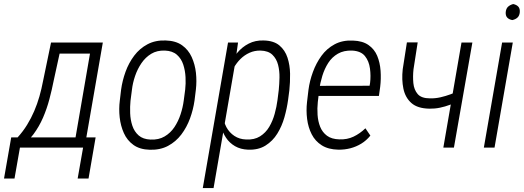

<svg xmlns="http://www.w3.org/2000/svg" viewBox="-69 -742 2632 965"><path d="M187.5 -528.3H242.7L201.2 -338.4Q191.9 -291 179.2 -243.2Q166.5 -195.3 147.2 -150.6Q127.9 -106 99.1 -67.1Q70.3 -28.3 28.3 0H-2L5.9 -50.3H18.6Q46.9 -81.5 67.4 -115Q87.9 -148.4 103 -183.8Q118.2 -219.2 129.2 -257.6Q140.1 -295.9 147.9 -337.4ZM203.6 -528.3H447.8L356 0H301.8L383.3 -472.7H193.4ZM-12.7 -51.3H411.6L376 155.3H321.3L348.6 0H31.2L3.9 155.3H-48.8Z M533.2 -236.8 539.6 -291Q545.9 -336.9 562 -381.3Q578.1 -425.8 605.5 -462.2Q632.8 -498.5 672.4 -519.5Q711.9 -540.5 763.7 -538.6Q814.5 -537.1 846.2 -514.4Q877.9 -491.7 894.5 -455.1Q911.1 -418.5 915.8 -376Q920.4 -333.5 915.5 -291.5L908.7 -236.8Q902.3 -191.4 886 -146.7Q869.6 -102.1 842.3 -65.9Q814.9 -29.8 775.6 -8.8Q736.3 12.2 683.6 10.7Q633.3 9.3 601.6 -13.7Q569.8 -36.6 553.5 -73.2Q537.1 -109.9 532.5 -152.3Q527.8 -194.8 533.2 -236.8ZM594.2 -291.5 586.9 -235.4Q584 -206.5 585.2 -173.1Q586.4 -139.6 596.2 -110.1Q606 -80.6 627.9 -61.3Q649.9 -42 687.5 -40.5Q728.5 -38.6 758.3 -56.2Q788.1 -73.7 807.6 -103Q827.1 -132.3 838.6 -167.5Q850.1 -202.6 854.5 -236.8L861.8 -292Q865.2 -321.3 863.5 -354.2Q861.8 -387.2 852.1 -417.2Q842.3 -447.3 820.1 -466.8Q797.9 -486.3 760.3 -487.8Q720.2 -489.3 691.2 -471.7Q662.1 -454.1 641.8 -424.3Q621.6 -394.5 609.9 -359.9Q598.1 -325.2 594.2 -291.5Z M1112.8 -423.8 1004.4 203.1H950.2L1077.1 -528.3H1127.4ZM1385.3 -288.6 1378.9 -239.7Q1373 -196.8 1360.4 -152.1Q1347.7 -107.4 1324.7 -70.3Q1301.8 -33.2 1265.6 -10.5Q1229.5 12.2 1177.7 10.3Q1140.1 8.8 1112.3 -7.3Q1084.5 -23.4 1066.9 -49.8Q1049.3 -76.2 1041.7 -109.1Q1034.2 -142.1 1036.1 -176.3L1060.1 -339.4Q1067.4 -375 1083.3 -411.1Q1099.1 -447.3 1123.5 -476.6Q1147.9 -505.9 1181.2 -522.9Q1214.4 -540 1255.9 -538.6Q1306.6 -537.6 1335.2 -513.7Q1363.8 -489.7 1376 -452.1Q1388.2 -414.6 1388.9 -371.6Q1389.6 -328.6 1385.3 -288.6ZM1325.7 -239.3 1332 -289.6Q1335 -318.8 1335.7 -352.3Q1336.4 -385.7 1328.6 -416.3Q1320.8 -446.8 1300 -466.8Q1279.3 -486.8 1240.2 -487.8Q1210.4 -488.3 1185.1 -476.8Q1159.7 -465.3 1139.9 -445.8Q1120.1 -426.3 1106 -401.1Q1091.8 -376 1085 -349.6L1054.7 -163.1Q1054.2 -130.4 1068.8 -103Q1083.5 -75.7 1109.1 -58.8Q1134.8 -42 1167.5 -41Q1209 -38.6 1237.8 -56.6Q1266.6 -74.7 1284.2 -104.5Q1301.8 -134.3 1311.5 -169.7Q1321.3 -205.1 1325.7 -239.3Z M1631.8 10.3Q1581.1 9.3 1548.1 -11.7Q1515.1 -32.7 1497.6 -67.1Q1480 -101.6 1474.6 -143.8Q1469.2 -186 1474.1 -229L1481.4 -290.5Q1487.3 -335.4 1503.7 -380.1Q1520 -424.8 1546.6 -461.4Q1573.2 -498 1612.8 -519.3Q1652.3 -540.5 1704.6 -538.1Q1753.4 -536.6 1783.2 -515.6Q1813 -494.6 1826.9 -461.2Q1840.8 -427.7 1843.8 -386.7Q1846.7 -345.7 1841.8 -305.2L1835.4 -259.8H1509.3L1518.1 -310.5L1788.6 -311L1791 -325.2Q1795.4 -360.4 1790.5 -397.5Q1785.6 -434.6 1765.4 -460Q1745.1 -485.4 1701.2 -487.8Q1659.2 -489.3 1629.4 -472.2Q1599.6 -455.1 1580.8 -425.8Q1562 -396.5 1551 -360.6Q1540 -324.7 1535.6 -290.5L1528.3 -229Q1524.9 -197.8 1527.1 -164.8Q1529.3 -131.8 1540.3 -104.5Q1551.3 -77.1 1574.5 -59.8Q1597.7 -42.5 1636.7 -41.5Q1675.8 -40 1707.8 -55.2Q1739.7 -70.3 1767.6 -97.2L1792.5 -60.5Q1772.5 -35.6 1746.8 -20Q1721.2 -4.4 1692.1 3.2Q1663.1 10.7 1631.8 10.3Z M2305.2 -528.3 2212.4 0H2159.2L2250.5 -528.3ZM2244.1 -288.1 2240.2 -237.3Q2217.3 -224.6 2192.6 -215.3Q2168 -206.1 2142.1 -200.7Q2116.2 -195.3 2089.4 -195.8Q2029.8 -196.8 1998.8 -224.1Q1967.8 -251.5 1958.5 -296.4Q1949.2 -341.3 1955.1 -394L1976.1 -528.8H2030.3L2009.3 -394Q2005.4 -357.9 2008.5 -324.5Q2011.7 -291 2030.3 -269.3Q2048.8 -247.6 2092.8 -247.6Q2118.7 -247.1 2144.5 -252.9Q2170.4 -258.8 2195.6 -268.1Q2220.7 -277.3 2244.1 -288.1Z M2508.3 -528.3 2416.5 0H2362.8L2454.6 -528.3ZM2472.7 -680.2Q2474.1 -698.2 2484.1 -707.8Q2494.1 -717.3 2510.3 -721.7Q2526.9 -718.3 2535.9 -708.7Q2544.9 -699.2 2543.5 -680.7Q2542 -663.1 2532 -653.8Q2522 -644.5 2505.9 -641.1Q2489.7 -644 2480.7 -653.3Q2471.7 -662.6 2472.7 -680.2Z"/></svg>

Font: Roboto Condensed Light
Style: Italic
Weight: 300
Italic angle: -12°
Designer: Christian Robertson
Foundry: Google
Version: Version 3.0; 2020